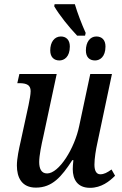

<svg xmlns="http://www.w3.org/2000/svg" viewBox="-20 -891 584 921"><path d="M350 -720H388L391 -733C372 -775 351 -830 339 -871H242L240 -861C265 -818 311 -761 350 -720ZM265 -601C288 -601 315 -618 315 -668C315 -700 297 -716 272 -716C241 -716 221 -689 221 -649C221 -617 239 -601 265 -601ZM436 -601C459 -601 486 -618 486 -668C486 -700 468 -716 442 -716C412 -716 392 -689 392 -649C392 -617 409 -601 436 -601ZM412 10C466 10 505 -21 532 -48L515 -78C494 -63 479 -55 461 -55C443 -55 433 -71 433 -101C433 -131 440 -174 447 -205L517 -536H413L360 -287C338 -179 263 -59 206 -59C177 -59 168 -84 168 -114C168 -145 179 -198 188 -237L252 -536H73L63 -492H73C109 -492 127 -482 127 -454C127 -438 122 -412 117 -387L79 -212C71 -177 61 -131 61 -97C61 -40 84 9 152 9C231 9 275 -43 327 -123H332C330 -105 329 -90 329 -80C329 -31 351 10 412 10Z"/></svg>

Font: Noto Serif Condensed Medium
Style: Italic
Weight: 500
Width: 3
Italic angle: -12°
Designer: Monotype Design Team
Foundry: Monotype Imaging Inc.
Version: Version 2.013